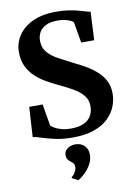

<svg xmlns="http://www.w3.org/2000/svg" viewBox="-107 -819 811 1156"><g transform="rotate(-10 298.0 -241.0)"><path d="M286 11Q226.5 11 179.5 0.2Q132.5 -10.5 100 -21.2Q67.5 -32 50 -33.5L61 -216.5H143L165.5 -84Q174.5 -74.5 191.2 -65.5Q208 -56.5 232 -50.2Q256 -44 286 -44Q335 -44 365.8 -58.5Q396.5 -73 410.8 -98.8Q425 -124.5 425 -157.5Q425 -195.5 402.5 -222.8Q380 -250 340.5 -272.8Q301 -295.5 250 -319Q220.5 -333 187 -352Q153.5 -371 123.8 -398Q94 -425 75.5 -462.8Q57 -500.5 57 -552Q57 -605.5 86.8 -651.2Q116.5 -697 175 -724.8Q233.5 -752.5 320 -752.5Q361.5 -752.5 394.2 -747.5Q427 -742.5 452.5 -735.8Q478 -729 496 -723.2Q514 -717.5 524.5 -716.5L516 -543.5H436.5L414.5 -671Q410 -677 396.5 -683.2Q383 -689.5 363 -694.2Q343 -699 318 -698.5Q275.5 -698.5 248 -685.2Q220.5 -672 207.2 -649Q194 -626 194 -597Q194 -554.5 218 -526.2Q242 -498 282.5 -476Q323 -454 370.5 -430Q402.5 -415 437.2 -395.2Q472 -375.5 502.2 -349.5Q532.5 -323.5 551 -289Q569.5 -254.5 569.5 -208.5Q569.5 -169.5 554.5 -130.8Q539.5 -92 506.5 -59.8Q473.5 -27.5 419.2 -8.2Q365 11 286 11ZM371 130.5Q370.5 163 354 191.2Q337.5 219.5 315.5 239.8Q293.5 260 277 269.5H275.5L240 251L239 244.5Q252 237 261.8 219Q271.5 201 271.5 189Q271.5 174 265.2 166Q259 158 249.5 151.5Q241 145.5 233.5 135.5Q226 125.5 226 108.5Q226 89 237.5 77Q249 65 264.2 59.5Q279.5 54 291 54H294.5Q328 54 349.5 74.5Q371 95 371 130.5Z"/></g></svg>

Font: Merriweather 48pt
Style: Bold
Weight: 700
Version: Version 2.100